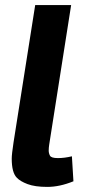

<svg xmlns="http://www.w3.org/2000/svg" viewBox="-20 -720 344 753"><path d="M268 -9Q214 13 165.5 13Q117 13 88 2Q59 -9 46 -23Q26 -43 26 -98Q26 -115 33 -161L118 -700H259L173 -153Q171 -140 171 -129.5Q171 -119 176 -109.5Q181 -100 207 -100Q233 -100 262 -107Z"/></svg>

Font: Rambla
Style: Bold Italic
Weight: 700
Italic angle: -12°
Designer: Martin Sommaruga
Foundry: Martin Sommaruga
Version: Version 1.001